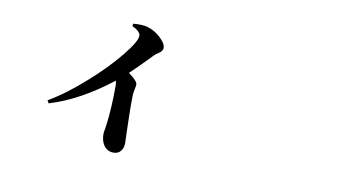

<svg xmlns="http://www.w3.org/2000/svg" viewBox="-67 -725 1633 930"><g transform="rotate(10 750.0 -259.5)"><path d="M534.2 56.6Q503.9 56.6 486.3 32.2Q470.7 9.8 470.7 -24.4Q470.7 -32.2 474.6 -51.8Q477.5 -69.3 478.5 -80.1Q488.3 -161.1 488.3 -263.7Q488.3 -277.3 485.4 -289.1Q332 -168.9 183.6 -124L175.8 -137.7Q259.8 -186.5 353.5 -270.5Q439.5 -346.7 499.5 -420.4Q559.6 -494.1 559.6 -522.5Q559.6 -543 517.6 -563.5L520.5 -575.2Q566.4 -579.1 591.8 -571.3Q626 -561.5 655.8 -534.2Q685.5 -506.8 685.5 -485.4Q685.5 -468.8 665 -456.1Q652.3 -448.2 645.5 -441.4Q637.7 -433.6 620.1 -415Q571.3 -365.2 541 -336.9Q585.9 -303.7 585.9 -288.1Q585.9 -281.2 583 -267.6Q579.1 -249 578.1 -237.3Q576.2 -169.9 580.1 -51.8Q582 -11.7 582 0Q582 25.4 569.3 41Q556.6 56.6 534.2 56.6Z"/></g></svg>

Font: Bpmf GenYo Min B
Style: B
Weight: 700
Foundry: But Ko
Version: Version 1.320